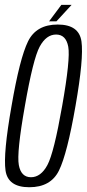

<svg xmlns="http://www.w3.org/2000/svg" viewBox="-20 -782 364 806"><path d="M103 4Q13.5 4 3.2 -66.2Q-7 -136.5 28.5 -337.5Q63 -538 97.8 -608.5Q132.5 -679 222.2 -679Q312 -679 322 -608Q332 -537 297 -337.5Q262 -136 227.5 -66Q193 4 103 4ZM110 -38Q151.5 -38 179 -89.2Q206.5 -140.5 241 -337.5Q276 -535 266.5 -586Q257 -637 215.5 -637Q174 -637 146.5 -586Q119 -535 84.5 -337.5Q49.5 -140.5 59 -89.2Q68.5 -38 110 -38ZM186 -692.5 237.5 -761.5H280.5L217 -692.5Z"/></svg>

Font: Anybody Condensed Light
Style: Italic
Weight: 300
Width: 3
Italic angle: -10°
Designer: Tyler Finck
Foundry: Etcetera Type Company
Version: Version 1.010; ttfautohint (v1.8.3) -l 8 -r 50 -G 200 -x 14 